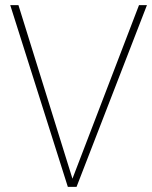

<svg xmlns="http://www.w3.org/2000/svg" viewBox="-20 -730 594 750"><path d="M523 -710H554L279 0H245L20 -710H52L263 -32Z"/></svg>

Font: Livvic Thin
Style: Regular
Weight: 250
Designer: Jacques Le Bailly, Baron von Fonthausen
Version: Version 1.001; ttfautohint (v1.8.2)